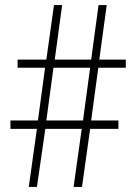

<svg xmlns="http://www.w3.org/2000/svg" viewBox="-20 -734 536 754"><path d="M366 -468H474V-500H370L399 -714H367L338 -500H195L224 -714H192L162 -500H49V-468H157L129 -261H21V-228H125L93 0H125L158 -228H301L269 0H302L334 -228H445V-261H338ZM162 -261 190 -468H334L306 -261Z"/></svg>

Font: Noto Sans Arabic UI Cn XLt
Style: Regular
Weight: 200
Width: 3
Designer: Monotype Design Team, Nadine Chahine and Nizar Qandah
Foundry: Monotype Imaging Inc.
Version: Version 2.010